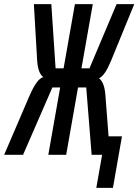

<svg xmlns="http://www.w3.org/2000/svg" viewBox="-46 -745 666 924"><path d="M395 0 369 -324H329.5L272.5 0H186.5L243.5 -324H206L65 0H-26L95.5 -283Q114 -325.5 129.8 -347Q145.5 -368.5 162 -374Q135.5 -394.5 132.5 -459L117 -725H201L221.5 -416H260L314.5 -725H400.5L346 -416H384.5L515 -725H600L489 -454Q473 -415.5 459.2 -395.5Q445.5 -375.5 430.5 -368Q444.5 -358 452.2 -335.8Q460 -313.5 462 -277L476.5 -89H541L497.5 159H417.5L445.5 0Z"/></svg>

Font: JuliaMono Italic
Style: Regular
Weight: 400
Italic angle: -9°
Monospace: yes
Designer: cormullion
Foundry: corm
Version: Version 0.049; ttfautohint (v1.8.4)